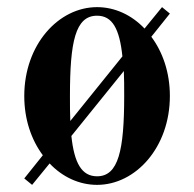

<svg xmlns="http://www.w3.org/2000/svg" viewBox="-20 -506 544 538"><path d="M48 -6 70 12 119 -48C155 -10 202 12 252 12C360 12 456 -93 456 -237C456 -303 436 -360 404 -403L456 -468L434 -486L385 -426C349 -464 302 -486 252 -486C144 -486 48 -381 48 -237C48 -171 68 -114 100 -71ZM180 -125 327 -307C328 -286 328 -263 328 -237C328 -85 312 -12 252 -12C209 -12 188 -49 180 -125ZM176 -237C176 -389 191 -462 252 -462C295 -462 315 -425 323 -348L177 -167C176 -188 176 -211 176 -237Z"/></svg>

Font: Old Standard
Style: Bold
Weight: 700
Designer: Alexey Kryukov <alexios@thessalonica.org.ru>
Version: Version 2.0.2